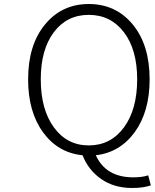

<svg xmlns="http://www.w3.org/2000/svg" viewBox="-20 -762 771 956"><path d="M183 -367Q183 -217 248.5 -127.5Q314 -38 422 -38Q531 -38 597 -127.5Q663 -217 663 -367Q663 -515 597 -601.5Q531 -688 422 -688Q313 -688 248 -601.5Q183 -515 183 -367ZM718 111 731 161Q694 174 638 174Q548 174 484 129.5Q420 85 391 11Q269 -1 194.5 -103Q120 -205 120 -367Q120 -538 204 -640Q288 -742 422 -742Q557 -742 641 -640Q725 -538 725 -367Q725 -207 651.5 -105Q578 -3 457 11Q507 121 644 121Q688 121 718 111Z"/></svg>

Font: NotoSansHansLight
Style: Regular
Weight: 300
Designer: Ryoko NISHIZUKA  (kana & ideographs); Paul D. Hunt (Latin, Greek & Cyrillic); Wenlong ZHANG  (bopomofo); Sandoll Communi
Foundry: Adobe Systems Incorporated
Version: Version 1.00;December 8, 2021;FontCreator 13.0.0.2675 64-bit